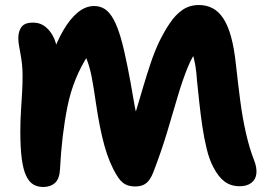

<svg xmlns="http://www.w3.org/2000/svg" viewBox="-20 -733 1067 765"><path d="M152 12Q129 12 112 1.5Q95 -9 83.5 -34Q72 -59 66.5 -102Q61 -145 61 -209Q61 -252 63.5 -290.5Q66 -329 68 -363.5Q70 -398 70 -431Q70 -457 67.5 -479Q65 -501 61.5 -519Q58 -537 55.5 -552.5Q53 -568 53 -581Q53 -609 66 -626Q79 -643 111 -643Q141 -643 162.5 -625Q184 -607 196 -579Q208 -551 209 -519L185 -507Q206 -567 232.5 -612.5Q259 -658 290 -683.5Q321 -709 355 -709Q380 -709 399 -696Q418 -683 433.5 -654Q449 -625 462 -579.5Q475 -534 488 -468Q501 -403 509 -354Q517 -305 526 -265.5Q535 -226 553 -186L495 -213Q510 -251 523.5 -296Q537 -341 551 -388.5Q565 -436 580.5 -482Q596 -528 614 -566Q634 -607 656.5 -640.5Q679 -674 707 -693.5Q735 -713 773 -713Q802 -713 826.5 -700.5Q851 -688 869.5 -660Q888 -632 900.5 -587Q913 -542 920 -476Q928 -403 937 -333.5Q946 -264 960 -202.5Q974 -141 993 -93Q1004 -64 1001.5 -41Q999 -18 981.5 -4.5Q964 9 935 9Q900 9 875 -9.5Q850 -28 830 -67Q814 -97 803.5 -140Q793 -183 786 -231Q779 -279 774 -325.5Q769 -372 765 -411Q763 -444 758.5 -471Q754 -498 746.5 -522.5Q739 -547 726 -571L776 -548Q748 -514 727.5 -463.5Q707 -413 688 -348.5Q669 -284 646.5 -208.5Q624 -133 591 -47Q579 -16 562.5 -3Q546 10 519 10Q493 10 476 -0.5Q459 -11 445 -35Q415 -84 396 -153Q377 -222 363 -317Q354 -381 345 -428Q336 -475 317 -518L333 -516Q272 -423 249 -309.5Q226 -196 219 -58Q217 -20 199 -4Q181 12 152 12Z"/></svg>

Font: Shantell Sans Light
Style: Bold
Weight: 700
Version: Version 1.011;[c5ecc13dd]